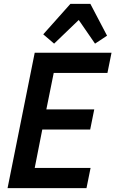

<svg xmlns="http://www.w3.org/2000/svg" viewBox="-20 -970 595 990"><path d="M19 0 159 -698H555L534 -594H257L219 -406H466L445 -302H198L159 -104H447L426 0ZM446 -950 532 -786 470 -745 386 -867 259 -745 203 -793 343 -950Z"/></svg>

Font: IBM Plex Sans Cond SmBld
Style: Italic
Weight: 600
Width: 3
Italic angle: -11°
Designer: Mike Abbink, Paul van der Laan, Pieter van Rosmalen
Foundry: Bold Monday
Version: Version 1.3